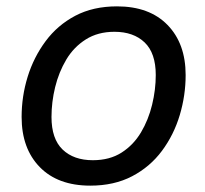

<svg xmlns="http://www.w3.org/2000/svg" viewBox="-20 -576 644 604"><path d="M48 -208Q48 -273 67 -334.5Q86 -396 123.5 -446.5Q161 -497 217 -526.5Q273 -556 348 -556Q450 -556 507 -497.5Q564 -439 564 -340Q564 -276 545.5 -214Q527 -152 489.5 -101.5Q452 -51 395.5 -21.5Q339 8 264 8Q162 8 105 -50.5Q48 -109 48 -208ZM142 -208Q142 -139 177 -105.5Q212 -72 272 -72Q325 -72 362.5 -96Q400 -120 423.5 -159.5Q447 -199 458.5 -246.5Q470 -294 470 -340Q470 -409 435 -442.5Q400 -476 340 -476Q288 -476 250 -452Q212 -428 188.5 -388.5Q165 -349 153.5 -302Q142 -255 142 -208Z"/></svg>

Font: Kufam
Style: Italic
Weight: 400
Italic angle: -11°
Designer: Artur Schmal
Foundry: Original Type
Version: Version 1.301; ttfautohint (v1.8.3)